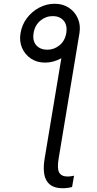

<svg xmlns="http://www.w3.org/2000/svg" viewBox="-20 -780 506 1004"><path d="M87.4 -606.4Q94.2 -649.9 120.4 -684.8Q146.5 -719.7 184.8 -740Q223.1 -760.3 266.1 -760.3Q308.6 -760.3 340.1 -739.5Q371.6 -718.8 387 -683.8Q402.3 -648.9 395.5 -606.4Q395 -603.5 394.5 -600.6L286.6 49.3Q277.8 101.6 289.6 122.3Q301.3 143.1 334 143.1Q340.8 143.1 350.3 141.8Q359.9 140.6 367.2 138.7L356.9 197.8Q347.2 200.7 333 202.6Q318.8 204.6 307.1 204.1Q188 204.6 213.4 49.3L300.8 -475.6Q259.8 -452.6 215.8 -452.6Q173.3 -452.6 141.8 -473.6Q110.4 -494.6 95.2 -529.8Q80.1 -564.9 87.4 -606.4ZM227.1 -520Q262.7 -520 291.3 -543.2Q319.8 -566.4 326.7 -607.9Q333 -648.9 312.5 -672.4Q292 -695.8 255.9 -695.8Q219.7 -695.8 191.2 -672.1Q162.6 -648.4 155.8 -607.9Q148.9 -566.4 169.9 -543.2Q190.9 -520 227.1 -520Z"/></svg>

Font: Inter Display Light
Style: Italic
Weight: 300
Italic angle: -9.39999°
Designer: Rasmus Andersson
Foundry: rsms
Version: Version 4.000;git-a52131595